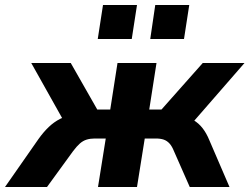

<svg xmlns="http://www.w3.org/2000/svg" viewBox="-64 -748 998 768"><path d="M-44 0 90 -192Q110 -220 131 -240Q152 -260 176.5 -272.5Q201 -285 228 -288L204 -241L61 -496H219L325 -310H377L406 -496H562L533 -310H582L747 -496H914L692 -241L660 -283Q689 -280 710 -267.5Q731 -255 746.5 -235Q762 -215 773 -188L854 0H695L632 -143Q624 -163 614 -174Q604 -185 591 -189.5Q578 -194 559 -194H515L484 0H328L359 -194H315Q297 -194 282.5 -189.5Q268 -185 255.5 -174Q243 -163 228 -143L124 0ZM537 -592 557 -728H693L672 -592ZM327 -592 348 -728H484L463 -592Z"/></svg>

Font: Nunito Sans 10pt ExtraBold
Style: Italic
Weight: 800
Italic angle: -9°
Designer: Vernon Adams
Foundry: Vernon Adams
Version: Version 3.101;gftools[0.9.27]